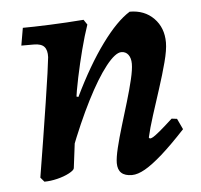

<svg xmlns="http://www.w3.org/2000/svg" viewBox="-42 -514 595 568"><g transform="rotate(-5 256.0 -230.0)"><path d="M328 11Q286 11 286 -28Q286 -44 293 -73Q300 -102 310.5 -136.5Q321 -171 331.5 -206Q342 -241 349 -270.5Q356 -300 356 -317Q356 -334 348.5 -344Q341 -354 328 -354Q310 -354 282 -318.5Q254 -283 222 -220Q190 -157 158 -74L169 -239L190 -233Q234 -324 279 -385.5Q324 -447 363 -471Q407 -471 434.5 -443Q462 -415 462 -371Q462 -349 452.5 -313Q443 -277 430 -237Q417 -197 405 -159.5Q393 -122 387 -95L390 -92Q394 -92 400 -95.5Q406 -99 420 -110.5Q434 -122 459 -145L475 -143L490 -111Q449 -67 419 -40.5Q389 -14 367 -1.5Q345 11 328 11ZM68 8 57 -5Q66 -59 75 -116Q84 -173 92 -224Q100 -275 105 -311Q110 -347 111 -358Q112 -379 103 -389Q94 -399 72 -399H35L44 -451Q73 -451 123.5 -453Q174 -455 225 -459L235 -444Q224 -412 213.5 -371.5Q203 -331 194.5 -290.5Q186 -250 182 -219L171 -128L158 -24Q157 -18 142 -10Q127 -2 106.5 3Q86 8 68 8Z"/></g></svg>

Font: Alegreya SemiBold
Style: Italic
Weight: 600
Italic angle: -7°
Designer: Juan Pablo del Peral
Foundry: Huerta Tipografica
Version: Version 2.009